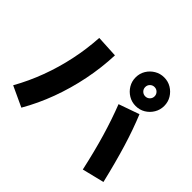

<svg xmlns="http://www.w3.org/2000/svg" viewBox="-197 -1103 1394 1394"><g transform="rotate(45 500.0 -406.5)"><path d="M810 39Q776 -116 739 -241.5Q702 -367 658 -480L817 -536Q863 -424 902 -295.5Q941 -167 980 -3ZM20 -36Q78 -139 120 -252Q162 -365 187 -483.5Q212 -602 219 -721L389 -712Q384 -580 357.5 -449Q331 -318 285.5 -195Q240 -72 177 37ZM755 -558Q715 -558 681.5 -578Q648 -598 628 -631.5Q608 -665 608 -705Q608 -746 628 -779Q648 -812 681.5 -832Q715 -852 755 -852Q796 -852 829 -832Q862 -812 882 -779Q902 -746 902 -705Q902 -665 882 -631.5Q862 -598 829 -578Q796 -558 755 -558ZM755 -657Q775 -657 789 -671Q803 -685 803 -705Q803 -725 789 -739Q775 -753 755 -753Q735 -753 721 -739Q707 -725 707 -705Q707 -685 721 -671Q735 -657 755 -657Z"/></g></svg>

Font: M PLUS 1 Thin ExtraBold
Style: Regular
Weight: 800
Version: Version 1.001